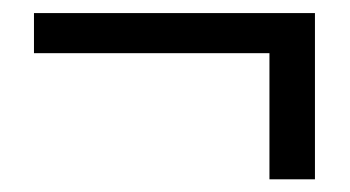

<svg xmlns="http://www.w3.org/2000/svg" viewBox="-20 -359 537 295"><path d="M394 -83.5V-277.3H32.2V-338.9H463.9V-83.5Z"/></svg>

Font: Elstob 8pt
Style: Bold
Weight: 700
Designer: Peter S. Baker
Version: Version 1.015